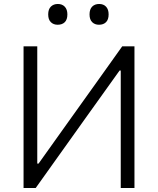

<svg xmlns="http://www.w3.org/2000/svg" viewBox="-20 -946 795 966"><path d="M98.5 0V-713H167.5V-123H174L339.5 -355Q400.5 -440 464 -529.2Q527.5 -618.5 595 -713H656.5V0H587.5V-591H581.5L415.5 -359Q340.5 -254 278.2 -166.5Q216 -79 159.5 0ZM478 -821.5Q457 -821.5 443.8 -834.5Q430.5 -847.5 430.5 -873.5Q430.5 -899.5 443.8 -912.8Q457 -926 479 -926Q501 -926 513.8 -912.2Q526.5 -898.5 526.5 -873.5Q526.5 -847.5 513.5 -834.5Q500.5 -821.5 478 -821.5ZM270 -821.5Q249 -821.5 235.8 -834.5Q222.5 -847.5 222.5 -873.5Q222.5 -899.5 236 -912.8Q249.5 -926 271 -926Q293 -926 306 -912.2Q319 -898.5 319 -873.5Q319 -847.5 306 -834.5Q293 -821.5 270 -821.5Z"/></svg>

Font: Commissioner Light
Style: Regular
Weight: 300
Designer: Kostas Bartsokas
Foundry: Kostas Bartsokas
Version: Version 1.000; ttfautohint (v1.8.3)